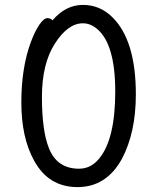

<svg xmlns="http://www.w3.org/2000/svg" viewBox="-20 -739 640 783"><path d="M302 -51Q351 -51 384 -92Q450 -171 450 -366Q450 -559 376 -621Q349 -644 318 -644Q257 -644 204 -561.5Q151 -479 151 -344Q151 -207 179 -136Q212 -51 302 -51ZM119 -84Q67 -178 67 -321Q67 -463 106 -568Q123 -613 141 -639Q159 -665 173 -665Q187 -665 194 -656Q248 -719 318 -719Q387 -719 437 -670Q534 -576 534 -354Q534 -198 477 -91Q414 24 296 24Q178 24 119 -84Z"/></svg>

Font: LXGW WenKai Lite
Style: Bold
Weight: 700
Designer: LXGW / Fontworks Inc.
Foundry: LXGW / Fontworks Inc.
Version: Version 1.330;April 28, 2024